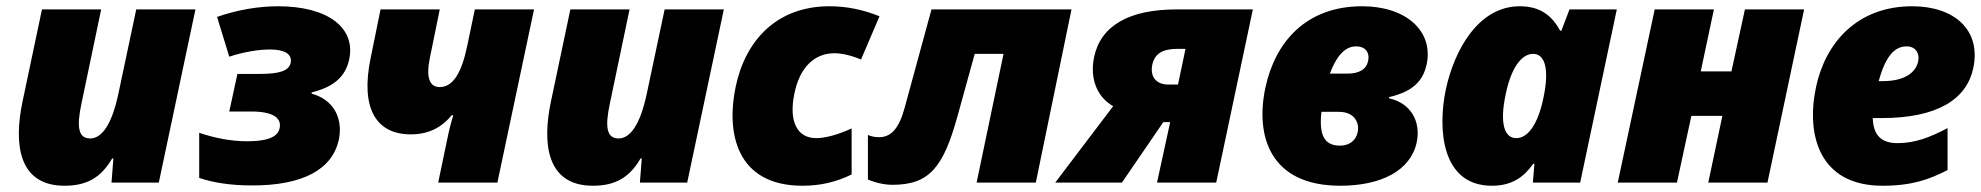

<svg xmlns="http://www.w3.org/2000/svg" viewBox="-20 -583 6326 613"><path d="M186 10C256 10 302 -15 338 -77H342L336 0H487L604 -553H415L358 -284C337 -185 305 -141 268 -141C230 -141 224 -177 240 -252L303 -553H114L52 -259C24 -126 37 10 186 10Z M782 9C950 10 1042 -44 1062 -138C1076 -209 1042 -266 975 -284V-288C1044 -305 1083 -337 1095 -394C1116 -495 1026 -563 868 -563C806 -563 739 -552 673 -529L712 -402C757 -417 805 -425 842 -425C889 -425 914 -410 908 -382C902 -357 873 -347 809 -347H738L712 -227H782C851 -227 879 -207 873 -175C867 -138 814 -132 769 -132C718 -132 666 -142 616 -159V-15C659 0 717 9 782 9Z M1379 0H1568L1685 -553H1496L1472 -438C1454 -350 1426 -305 1384 -305C1351 -305 1340 -336 1352 -396L1384 -553H1195L1163 -396C1131 -239 1179 -154 1292 -154C1356 -154 1396 -183 1422 -215H1427C1421 -195 1414 -169 1407 -134Z M1873 10C1943 10 1989 -15 2025 -77H2029L2023 0H2174L2291 -553H2102L2045 -284C2024 -185 1992 -141 1955 -141C1917 -141 1911 -177 1927 -252L1990 -553H1801L1739 -259C1711 -126 1724 10 1873 10Z M2542 10C2600 10 2650 -2 2699 -26V-173C2654 -152 2613 -142 2586 -142C2525 -142 2498 -195 2516 -283C2533 -369 2581 -413 2644 -413C2668 -413 2698 -406 2729 -393L2788 -531C2737 -552 2683 -563 2628 -563C2460 -563 2360 -454 2329 -307C2298 -162 2329 10 2542 10Z M2830 7C2948 7 2992 -50 3037 -212L3092 -411H3184L3098 0H3287L3401 -553H2954L2868 -238C2851 -175 2826 -145 2787 -145C2774 -145 2763 -147 2751 -152V-10C2776 1 2804 7 2830 7Z M3349 0H3562L3694 -193H3716L3674 0H3863L3980 -553H3738C3584 -553 3494 -501 3473 -400C3459 -331 3483 -273 3534 -244ZM3711 -313C3671 -313 3651 -338 3659 -377C3667 -412 3692 -427 3739 -427H3765L3741 -313Z M4259 10C4388 10 4483 -37 4503 -128C4518 -198 4481 -255 4415 -269V-273C4488 -290 4523 -322 4535 -378C4557 -484 4469 -563 4329 -563C4149 -563 4051 -448 4020 -303C3987 -147 4036 10 4259 10ZM4310 -435C4338 -435 4354 -417 4348 -388C4342 -361 4319 -348 4282 -348H4226C4252 -418 4283 -435 4310 -435ZM4258 -118C4206 -118 4191 -155 4199 -226H4254C4307 -226 4320 -189 4315 -162C4309 -133 4287 -118 4258 -118Z M4743 10C4809 10 4846 -19 4875 -60H4879L4874 0H5025L5142 -553H4991L4965 -485H4961C4935 -533 4898 -563 4832 -563C4700 -563 4623 -423 4596 -297C4570 -173 4581 10 4743 10ZM4821 -142C4782 -142 4768 -191 4787 -281C4804 -365 4837 -411 4875 -411C4915 -411 4926 -357 4908 -272C4891 -188 4859 -142 4821 -142Z M5145 0H5334L5380 -213H5479L5434 0H5623L5740 -553H5551L5508 -355H5410L5452 -553H5263Z M5990 10C6085 10 6139 -10 6198 -40V-174C6141 -144 6094 -126 6038 -126C5980 -126 5961 -158 5959 -206H5987C6167 -206 6259 -267 6280 -365C6306 -487 6220 -563 6085 -563C5909 -563 5808 -446 5778 -305C5745 -148 5791 10 5990 10ZM6067 -435C6095 -435 6110 -414 6104 -386C6097 -355 6066 -324 5991 -324H5978C5999 -400 6027 -435 6067 -435Z"/></svg>

Font: Noto Sans Black
Style: Italic
Weight: 900
Italic angle: -12°
Designer: Monotype Design Team
Foundry: Monotype Imaging Inc.
Version: Version 2.013